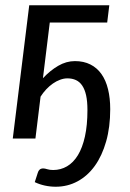

<svg xmlns="http://www.w3.org/2000/svg" viewBox="-20 -526 495 729"><path d="M182 119.5Q210.5 119.5 234.5 105.5Q258.5 91.5 275.8 63.2Q293 35 302.5 -7.8Q312 -50.5 312 -108Q312 -141 307 -163.8Q302 -186.5 292.2 -201Q282.5 -215.5 268.2 -222Q254 -228.5 236 -228.5Q222.5 -228.5 208.2 -223.2Q194 -218 180.8 -208.8Q167.5 -199.5 155.5 -186.8Q143.5 -174 134 -159L114.5 0H28.5L91 -506H395L387 -440.5H169L143 -229Q170 -258 200.8 -276Q231.5 -294 264.5 -294Q298 -294 323.2 -281.2Q348.5 -268.5 365.2 -244.8Q382 -221 390.2 -187.2Q398.5 -153.5 398.5 -111.5Q398.5 -43.5 383 11Q367.5 65.5 340 103.8Q312.5 142 274.5 162.5Q236.5 183 191.5 183Q170.5 183 150 178.5Q129.5 174 112 165.5L123.5 130Q125.5 122.5 130.5 118Q135.5 113.5 144.5 113.5Q150 113.5 159.5 116.5Q169 119.5 182 119.5Z"/></svg>

Font: Lato
Style: Italic
Weight: 400
Italic angle: -7°
Designer: Lukasz Dziedzic
Foundry: tyPoland Lukasz Dziedzic
Version: Version 2.007; 2014-02-27